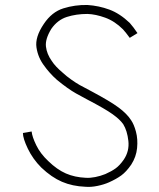

<svg xmlns="http://www.w3.org/2000/svg" viewBox="-20 -743 637 771"><path d="M146 -70Q112 -104 92 -145.5Q72 -187 72 -209L107 -215Q109 -194 125.5 -160Q142 -126 174 -96Q209 -62 244.5 -46.5Q280 -31 325 -29Q342 -28 362.5 -32Q383 -36 403 -44Q428 -55 444.5 -67Q461 -79 477 -102Q500 -136 495.5 -177Q491 -218 475 -244Q462 -263 432 -284.5Q402 -306 331 -343L285 -368Q253 -386 209 -422Q193 -436 179 -452Q165 -468 159 -477Q133 -510 126.5 -552Q120 -594 156 -647Q188 -695 234.5 -709.5Q281 -724 331 -723Q377 -720 419 -704.5Q461 -689 501 -651Q516 -634 532 -610L501 -591Q485 -613 474 -625Q441 -658 402.5 -672Q364 -686 331 -687Q286 -687 248.5 -675Q211 -663 186 -627Q161 -586 164.5 -556Q168 -526 188 -498Q202 -476 233 -450Q247 -437 266 -423.5Q285 -410 301 -401Q302 -401 303 -400L348 -376Q423 -336 456.5 -311Q490 -286 506 -261Q518 -244 526 -214Q534 -184 530.5 -148.5Q527 -113 507 -82Q487 -53 467 -38.5Q447 -24 418 -11Q398 -2 371.5 3.5Q345 9 323 7Q271 5 229 -13Q187 -31 146 -70Z"/></svg>

Font: SUIT Variable
Style: Regular
Weight: 400
Designer: Sunn Youn; Korean Glyphs from Source Han Sans (Sandoll Communications; Soo-young Jang, Joo-yeon Kang)
Foundry: Sunn
Version: Version 1.150;FEAKit 1.0